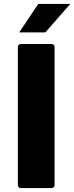

<svg xmlns="http://www.w3.org/2000/svg" viewBox="-20 -958 378 978"><path d="M242 0H87Q72 0 71 -16V-718Q71 -733 87 -734H242Q257 -734 258 -718V-16Q258 -1 242 0ZM211 -793H78L175 -938H338Z"/></svg>

Font: YamahaIndonesia935. App XBold
Style: Regular
Weight: 800
Designer: Dalton Maag Ltd
Foundry: Dalton Maag Ltd
Version: Version 1.002; January 01, 2024; Regular/Italic